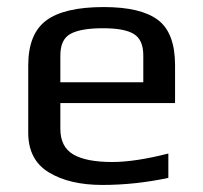

<svg xmlns="http://www.w3.org/2000/svg" viewBox="-20 -514 575 544"><path d="M476 -222H151V-149Q151 -98 187.5 -76.5Q224 -55 298 -55Q363 -55 457 -79V-10Q363 10 270 10Q177 10 118.5 -25.5Q60 -61 60 -138V-329Q60 -418 111 -456Q162 -494 274 -494Q379 -494 427.5 -457.5Q476 -421 476 -329ZM386 -281V-357Q386 -401 359.5 -417.5Q333 -434 272 -434Q210 -434 180.5 -418.5Q151 -403 151 -357V-281Z"/></svg>

Font: Play
Style: Regular
Weight: 400
Designer: Jonas Hecksher
Foundry: Jonas Hecksher, Playtypeª, e-types AS
Version: Version 1.002